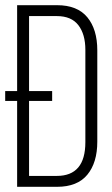

<svg xmlns="http://www.w3.org/2000/svg" viewBox="-26 -720 431 740"><path d="M194 -700Q272 -700 310.5 -653.5Q349 -607 349 -526V-174Q349 -93 310.5 -46.5Q272 0 194 0H40V-331H-6V-369H40V-700ZM175 -331H86V-42H193Q303 -42 303 -172V-528Q303 -588 276 -623Q249 -658 193 -658H86V-369H175Z"/></svg>

Font: Bebas Neue Book
Style: Regular
Weight: 300
Designer: Ryoichi Tsunekawa
Foundry: Ryoichi Tsunekawa
Version: Version 1.003;PS 001.003;hotconv 1.0.88;makeotf.lib2.5.64775